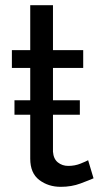

<svg xmlns="http://www.w3.org/2000/svg" viewBox="-20 -716 393 743"><path d="M36 -272V-328H97V-453H26V-522H97V-696H185V-522H302V-453H185V-328H289V-272H185V-129Q187 -101 204 -87.5Q221 -74 244 -74Q270 -74 292 -83Q314 -92 321 -96L342 -26Q326 -19 291.5 -6Q257 7 215 7Q167 7 132 -19.5Q97 -46 97 -102V-272Z"/></svg>

Font: Raleway Medium
Style: Regular
Weight: 500
Designer: Matt McInerney, Pablo Impallari, Rodrigo Fuenzalida
Foundry: Matt McInerney, Pablo Impallari, Rodrigo Fuenzalida
Version: Version 4.026